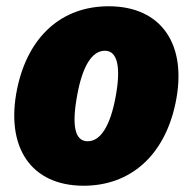

<svg xmlns="http://www.w3.org/2000/svg" viewBox="-20 -583 615 613"><path d="M247 10C397 10 505 -87 540 -252C580 -440 496 -563 327 -563C177 -563 70 -467 35 -301C-4 -113 79 10 247 10ZM260 -132C219 -132 208 -181 227 -282C244 -373 274 -421 315 -421C355 -421 367 -369 349 -273C332 -181 301 -132 260 -132Z"/></svg>

Font: Noto Sans Black
Style: Italic
Weight: 900
Italic angle: -12°
Designer: Monotype Design Team
Foundry: Monotype Imaging Inc.
Version: Version 2.013